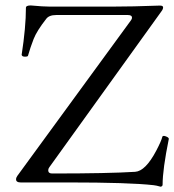

<svg xmlns="http://www.w3.org/2000/svg" viewBox="-20 -687 656 723"><path d="M615.7 -164.1Q592.3 -48.8 592.3 8.3Q592.3 14.6 585 16.1Q567.9 11.2 558.1 10.3Q466.8 0 235.8 0H57.6Q40.5 0 40.5 -11.7Q40.5 -18.1 45.4 -24.9L472.7 -609.9Q477.1 -615.7 477.1 -620.1Q477.1 -630.4 461.9 -630.4H191.4Q164.6 -630.4 153.8 -615.7Q118.7 -570.8 106.7 -540.3Q94.7 -509.8 85.4 -477.1Q84.5 -473.6 73.7 -473.6Q63 -473.6 61.5 -480.5Q77.6 -584.5 77.6 -657.7Q77.6 -666.5 95.7 -666.5Q143.1 -662.1 167.5 -662.1H402.3Q476.6 -662.1 582 -666Q594.2 -666 594.2 -659.2Q594.2 -652.3 587.4 -643.6L166 -57.6Q161.6 -51.8 161.6 -45.9Q161.6 -33.7 176.3 -33.7Q388.7 -33.7 488.8 -40Q527.8 -42.5 568.4 -119.6Q587.4 -155.8 591.3 -171.9Q592.8 -177.7 604.2 -173.6Q615.7 -169.4 615.7 -164.1Z"/></svg>

Font: Junicode
Style: Regular
Weight: 400
Designer: Peter S. Baker
Foundry: Briery Creek Software
Version: Version 0.7.2